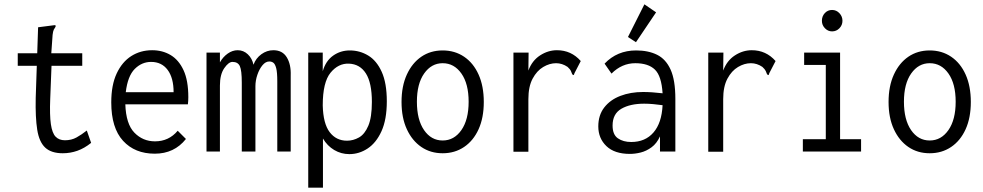

<svg xmlns="http://www.w3.org/2000/svg" viewBox="-20 -700 4540 887"><path d="M270 8Q217 8 189 -18Q161 -44 152 -100.5Q143 -157 145 -248L150 -396H62V-454H152L156 -574L226 -583L236 -584L237 -577Q232 -570 228.5 -563Q225 -556 223 -539L217 -454H360V-396H218L212 -243Q209 -168 215 -126.5Q221 -85 237 -68.5Q253 -52 280 -52Q310 -52 333.5 -65Q357 -78 381 -97L401 -40Q370 -15 337.5 -3.5Q305 8 270 8Z M695 10Q603 10 548.5 -49.5Q494 -109 494 -227Q494 -307 519 -360.5Q544 -414 586.5 -441Q629 -468 683 -468Q731 -468 768.5 -445.5Q806 -423 828 -375.5Q850 -328 850 -251Q850 -242 849.5 -234.5Q849 -227 848 -218H559Q562 -127 601 -87Q640 -47 696 -47Q760 -47 801 -96L839 -58Q785 10 695 10ZM561 -274H782Q782 -340 754.5 -377Q727 -414 678 -414Q635 -414 602.5 -381.5Q570 -349 561 -274Z M934 0V-457H996V-412Q1010 -437 1032 -452.5Q1054 -468 1078 -468Q1105 -468 1125 -449Q1145 -430 1151 -401Q1162 -431 1187.5 -449.5Q1213 -468 1243 -468Q1285 -468 1305 -435Q1325 -402 1323 -351V0H1261V-324Q1261 -366 1256 -385Q1251 -404 1243 -410Q1235 -416 1224 -416Q1207 -416 1192.5 -398.5Q1178 -381 1169 -354.5Q1160 -328 1160 -302V0H1097V-318Q1097 -375 1088 -394.5Q1079 -414 1054 -414Q1036 -414 1016 -385Q996 -356 996 -305V0Z M1404 167V-457H1471V-371Q1485 -419 1519 -443Q1553 -467 1596 -467Q1642 -467 1681 -443.5Q1720 -420 1743.5 -368Q1767 -316 1767 -232Q1767 -148 1742.5 -94Q1718 -40 1678.5 -14Q1639 12 1594 12Q1556 12 1524 -7Q1492 -26 1472 -60V167ZM1583 -50Q1612 -50 1638.5 -65Q1665 -80 1681.5 -119Q1698 -158 1698 -229Q1698 -317 1670.5 -360.5Q1643 -404 1592 -406Q1543 -408 1507 -364Q1471 -320 1471 -213Q1473 -129 1503 -89.5Q1533 -50 1583 -50Z M2025 8Q1969 8 1926.5 -21Q1884 -50 1859.5 -103Q1835 -156 1835 -229Q1835 -302 1859.5 -355.5Q1884 -409 1926.5 -438Q1969 -467 2025 -467Q2081 -467 2124 -438Q2167 -409 2191 -355.5Q2215 -302 2215 -229Q2215 -156 2191 -103Q2167 -50 2124 -21Q2081 8 2025 8ZM2025 -51Q2078 -51 2111.5 -99Q2145 -147 2145 -230Q2145 -313 2111.5 -360.5Q2078 -408 2025 -408Q1973 -408 1939.5 -360.5Q1906 -313 1906 -230Q1906 -147 1939 -99Q1972 -51 2025 -51Z M2352 -457H2422L2421 -374Q2438 -420 2475 -444Q2512 -468 2553 -468Q2619 -468 2663 -418L2634 -362L2631 -353L2624 -356Q2621 -364 2617.5 -372Q2614 -380 2602 -391Q2577 -408 2549 -408Q2519 -408 2489.5 -390.5Q2460 -373 2440.5 -336.5Q2421 -300 2421 -242V1H2352Z M2890 11Q2819 11 2781.5 -25Q2744 -61 2744 -116Q2744 -168 2771.5 -203.5Q2799 -239 2846 -257Q2893 -275 2951 -275Q2971 -275 2993.5 -273.5Q3016 -272 3041 -269Q3036 -349 3005.5 -378.5Q2975 -408 2915 -408Q2853 -408 2805 -360L2773 -406Q2831 -467 2919 -467Q2975 -467 3015.5 -447Q3056 -427 3078 -378.5Q3100 -330 3100 -243V0H3029V-70Q3014 -37 2990 -19.5Q2966 -2 2940 4.5Q2914 11 2890 11ZM2810 -120Q2810 -78 2834.5 -61Q2859 -44 2896 -44Q2961 -44 2999 -88Q3037 -132 3041 -214Q3020 -217 2998 -219Q2976 -221 2956 -221Q2891 -221 2850.5 -197.5Q2810 -174 2810 -120ZM2918 -505 2881 -529 2957 -680 3011 -643Z M3252 -457H3322L3321 -374Q3338 -420 3375 -444Q3412 -468 3453 -468Q3519 -468 3563 -418L3534 -362L3531 -353L3524 -356Q3521 -364 3517.5 -372Q3514 -380 3502 -391Q3477 -408 3449 -408Q3419 -408 3389.5 -390.5Q3360 -373 3340.5 -336.5Q3321 -300 3321 -242V1H3252Z M3689 0V-57H3795V-400H3695V-457H3861V-57H3958V0ZM3824 -555Q3805 -555 3791 -569.5Q3777 -584 3777 -604Q3777 -625 3790.5 -639.5Q3804 -654 3824 -654Q3844 -654 3858 -639Q3872 -624 3872 -604Q3872 -584 3858 -569.5Q3844 -555 3824 -555Z M4275 8Q4219 8 4176.5 -21Q4134 -50 4109.5 -103Q4085 -156 4085 -229Q4085 -302 4109.5 -355.5Q4134 -409 4176.5 -438Q4219 -467 4275 -467Q4331 -467 4374 -438Q4417 -409 4441 -355.5Q4465 -302 4465 -229Q4465 -156 4441 -103Q4417 -50 4374 -21Q4331 8 4275 8ZM4275 -51Q4328 -51 4361.5 -99Q4395 -147 4395 -230Q4395 -313 4361.5 -360.5Q4328 -408 4275 -408Q4223 -408 4189.5 -360.5Q4156 -313 4156 -230Q4156 -147 4189 -99Q4222 -51 4275 -51Z"/></svg>

Font: Inconsolata SemiCondensed
Style: Regular
Weight: 400
Width: 4
Monospace: yes
Designer: Raph Levien, Cyreal, Brenton Simpson
Foundry: Raph Levien, Cyreal, Google
Version: Version 3.000; ttfautohint (v1.8.2.53-6de2)